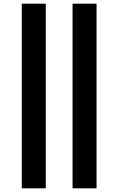

<svg xmlns="http://www.w3.org/2000/svg" viewBox="-20 -780 640 1040"><path d="M98 240V-760H228V240ZM373 240V-760H503V240Z"/></svg>

Font: Noto Sans Mono Extra
Style: Regular
Weight: 800
Designer: Monotype Design Team
Foundry: Monotype Imaging Inc.
Version: Version 1.900